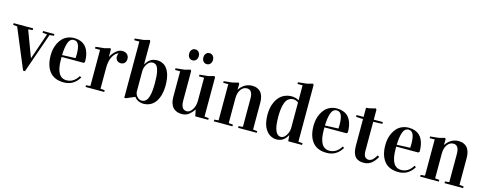

<svg xmlns="http://www.w3.org/2000/svg" viewBox="-35 -1456 5517 2188"><g transform="rotate(15 2723.5 -362.0)"><path d="M395 -464.8 341.3 -470.2V-490.2H475.1V-470.2L424.3 -464.8L260.7 4.9H238.3L42.5 -464.8L-5.9 -470.2V-490.2H225.1V-470.2L172.4 -464.8L287.6 -157.2H289.6Z M894.5 -272 881.3 -259.8H621.6V-230Q621.6 -17.1 742.7 -17.1Q828.6 -17.1 879.9 -103L898.9 -91.3Q835.9 14.6 719.7 14.6Q607.4 14.6 552 -54.7Q496.6 -124 496.6 -245.1Q496.6 -283.2 503.9 -319.6Q511.2 -356 527.8 -389.6Q544.4 -423.3 568.4 -448.7Q592.3 -474.1 627.7 -489.5Q663.1 -504.9 706.1 -504.9Q746.6 -504.9 778.8 -493.4Q811 -481.9 832.5 -461.4Q854 -440.9 868.2 -411.4Q882.3 -381.8 888.4 -347.4Q894.5 -313 894.5 -272ZM708 -482.9Q684.6 -482.9 667.7 -467.5Q650.9 -452.1 641.6 -423.3Q632.3 -394.5 627.7 -360.6Q623 -326.7 621.6 -281.7L779.3 -288.1Q780.8 -313 780.8 -335.9Q780.8 -406.7 763.9 -444.8Q747.1 -482.9 708 -482.9Z M1239.3 -463.9V-466.8Q1203.6 -459 1173.8 -408Q1144 -356.9 1144 -268.1V-24.9L1194.3 -20V0H974.1V-20L1024.4 -24.9V-451.2H964.4V-471.2L1066.4 -481.9L1135.3 -500L1142.1 -485.8V-401.9H1144Q1163.6 -441.4 1199 -473.1Q1234.4 -504.9 1273.4 -504.9Q1311 -504.9 1332 -484.6Q1353 -464.4 1353 -430.7Q1353 -402.8 1336.2 -383.8Q1319.3 -364.7 1291.5 -364.7Q1262.7 -364.7 1245.6 -382.6Q1228.5 -400.4 1228.5 -425.8Q1228.5 -451.2 1239.3 -463.9Z M1551.8 -692.9V-422.4H1553.7Q1581.5 -469.2 1613 -487.1Q1644.5 -504.9 1689 -504.9Q1702.1 -504.9 1715.3 -502.4Q1728.5 -500 1745.1 -492.9Q1761.7 -485.8 1776.1 -474.6Q1790.5 -463.4 1804.7 -443.4Q1818.8 -423.3 1828.9 -397.5Q1838.9 -371.6 1845 -333.3Q1851.1 -294.9 1851.1 -249Q1851.1 -194.3 1839.4 -147.7Q1827.6 -101.1 1804.4 -64.2Q1781.2 -27.3 1743.4 -6.3Q1705.6 14.6 1656.7 14.6Q1629.4 14.6 1600.6 2.2Q1571.8 -10.3 1551.8 -38.1L1452.1 4.9H1432.1V-658.2H1372.1V-678.2L1474.1 -689L1543 -707ZM1641.1 -465.8Q1605.5 -465.8 1578.6 -426.5Q1551.8 -387.2 1551.8 -339.4V-105Q1551.8 -70.3 1575.7 -42.5Q1599.6 -14.6 1630.9 -14.6Q1649.9 -14.6 1665 -23.4Q1680.2 -32.2 1690.2 -45.7Q1700.2 -59.1 1707 -80.6Q1713.9 -102.1 1717.5 -120.8Q1721.2 -139.6 1723.1 -166.7Q1725.1 -193.8 1725.6 -211.4Q1726.1 -229 1726.1 -253.9Q1726.1 -335.4 1715.1 -383.5Q1704.1 -431.6 1686.5 -448.7Q1668.9 -465.8 1641.1 -465.8Z M2268.1 0 2253.4 -75.2H2251.5Q2238.8 -56.6 2227.5 -43.7Q2216.3 -30.8 2199.2 -15.9Q2182.1 -1 2159.9 6.8Q2137.7 14.6 2112.3 14.6Q2094.7 14.6 2078.1 11.7Q2061.5 8.8 2040.8 -1.2Q2020 -11.2 2005.1 -28.1Q1990.2 -44.9 1979.7 -75.4Q1969.2 -106 1969.2 -147V-451.2H1909.2V-471.2L2011.2 -481.9L2080.1 -500L2089.4 -485.8V-133.3Q2089.4 -104.5 2095.5 -84Q2101.6 -63.5 2109.1 -53.5Q2116.7 -43.5 2128.2 -37.8Q2139.6 -32.2 2146 -31.5Q2152.3 -30.8 2160.2 -30.8Q2194.3 -30.8 2222.9 -74Q2251.5 -117.2 2251.5 -180.2V-451.2H2191.4V-471.2L2293.5 -481.9L2362.3 -500L2371.1 -485.8V-24.9L2421.4 -20V0ZM2183.6 -673.3Q2183.6 -701.2 2199.2 -719.5Q2214.8 -737.8 2240.2 -737.8Q2265.6 -737.8 2281.5 -719.5Q2297.4 -701.2 2297.4 -673.3Q2297.4 -645 2281.7 -626.7Q2266.1 -608.4 2240.2 -608.4Q2214.4 -608.4 2199 -626.5Q2183.6 -644.5 2183.6 -673.3ZM2016.1 -673.3Q2016.1 -701.2 2031.7 -719.5Q2047.4 -737.8 2072.8 -737.8Q2098.1 -737.8 2114 -719.5Q2129.9 -701.2 2129.9 -673.3Q2129.9 -645 2114.3 -626.7Q2098.6 -608.4 2072.8 -608.4Q2046.9 -608.4 2031.5 -626.5Q2016.1 -644.5 2016.1 -673.3Z M2656.7 -485.8 2654.8 -419.9H2656.7Q2714.8 -504.9 2807.1 -504.9Q2824.7 -504.9 2840.8 -502Q2856.9 -499 2876.5 -488.8Q2896 -478.5 2910.2 -461.9Q2924.3 -445.3 2934.1 -414.6Q2943.8 -383.8 2943.8 -342.8V-24.9L2993.7 -20V0H2773.9V-20L2823.7 -24.9V-356.9Q2823.7 -460.9 2756.8 -460.9Q2712.9 -460.9 2684.8 -420.9Q2656.7 -380.9 2656.7 -315.9V-24.9L2707 -20V0H2486.8V-20L2537.1 -24.9V-452.1L2478 -451.2L2477.1 -471.2L2579.1 -481.9L2647.9 -500Z M3358.9 -69.3H3357.9Q3329.6 -21 3298.8 -3.2Q3268.1 14.6 3225.1 14.6Q3213.9 14.6 3201.2 12.2Q3188.5 9.8 3171.9 2.7Q3155.3 -4.4 3139.9 -15.4Q3124.5 -26.4 3109.4 -45.9Q3094.2 -65.4 3083 -90.3Q3071.8 -115.2 3064.9 -152.1Q3058.1 -189 3058.1 -232.9Q3058.1 -275.4 3065.9 -314.5Q3073.7 -353.5 3090.8 -388.4Q3107.9 -423.3 3132.8 -449Q3157.7 -474.6 3194.1 -489.7Q3230.5 -504.9 3274.4 -504.9Q3293 -504.9 3318.1 -498.8Q3343.3 -492.7 3358.4 -480V-658.2H3298.3V-678.2L3400.4 -689L3469.2 -707L3478.5 -692.9V-24.9L3528.3 -20V0H3365.2ZM3358.4 -156.7V-456.1Q3330.6 -477.1 3296.4 -477.1Q3273.9 -477.1 3256.1 -467.8Q3238.3 -458.5 3226.6 -444.3Q3214.8 -430.2 3206.5 -408.4Q3198.2 -386.7 3193.8 -366.7Q3189.5 -346.7 3186.8 -320.8Q3184.1 -294.9 3183.6 -277.3Q3183.1 -259.8 3183.1 -237.8Q3183.1 -26.4 3270.5 -26.4Q3305.2 -26.4 3331.8 -67.9Q3358.4 -109.4 3358.4 -156.7Z M3995.6 -272 3982.4 -259.8H3722.7V-230Q3722.7 -17.1 3843.8 -17.1Q3929.7 -17.1 3981 -103L4000 -91.3Q3937 14.6 3820.8 14.6Q3708.5 14.6 3653.1 -54.7Q3597.7 -124 3597.7 -245.1Q3597.7 -283.2 3605 -319.6Q3612.3 -356 3628.9 -389.6Q3645.5 -423.3 3669.4 -448.7Q3693.4 -474.1 3728.8 -489.5Q3764.2 -504.9 3807.1 -504.9Q3847.7 -504.9 3879.9 -493.4Q3912.1 -481.9 3933.6 -461.4Q3955.1 -440.9 3969.2 -411.4Q3983.4 -381.8 3989.5 -347.4Q3995.6 -313 3995.6 -272ZM3809.1 -482.9Q3785.6 -482.9 3768.8 -467.5Q3752 -452.1 3742.7 -423.3Q3733.4 -394.5 3728.8 -360.6Q3724.1 -326.7 3722.7 -281.7L3880.4 -288.1Q3881.8 -313 3881.8 -335.9Q3881.8 -406.7 3865 -444.8Q3848.1 -482.9 3809.1 -482.9Z M4123 -598.1 4165 -602.5 4233.9 -620.6 4243.2 -606.4V-490.2H4350.1V-469.2L4243.2 -464.8V-121.1Q4243.2 -91.3 4250.2 -71.5Q4257.3 -51.8 4268.8 -44.4Q4280.3 -37.1 4287.4 -35.2Q4294.4 -33.2 4302.2 -33.2Q4317.4 -33.2 4331.3 -39.8Q4345.2 -46.4 4356.7 -59.1Q4368.2 -71.8 4375.5 -82.3Q4382.8 -92.8 4392.1 -107.9L4413.1 -95.2Q4387.2 -52.2 4368.2 -32.7Q4321.8 14.6 4261.2 14.6Q4238.3 14.6 4220.5 11.5Q4202.6 8.3 4183.6 -2Q4164.6 -12.2 4151.9 -29.5Q4139.2 -46.9 4131.1 -77.4Q4123 -107.9 4123 -148.9V-464.8L4040 -469.2V-490.2H4123Z M4842.8 -272 4829.6 -259.8H4569.8V-230Q4569.8 -17.1 4690.9 -17.1Q4776.9 -17.1 4828.1 -103L4847.2 -91.3Q4784.2 14.6 4668 14.6Q4555.7 14.6 4500.2 -54.7Q4444.8 -124 4444.8 -245.1Q4444.8 -283.2 4452.1 -319.6Q4459.5 -356 4476.1 -389.6Q4492.7 -423.3 4516.6 -448.7Q4540.5 -474.1 4575.9 -489.5Q4611.3 -504.9 4654.3 -504.9Q4694.8 -504.9 4727.1 -493.4Q4759.3 -481.9 4780.8 -461.4Q4802.2 -440.9 4816.4 -411.4Q4830.6 -381.8 4836.7 -347.4Q4842.8 -313 4842.8 -272ZM4656.2 -482.9Q4632.8 -482.9 4616 -467.5Q4599.1 -452.1 4589.8 -423.3Q4580.6 -394.5 4575.9 -360.6Q4571.3 -326.7 4569.8 -281.7L4727.5 -288.1Q4729 -313 4729 -335.9Q4729 -406.7 4712.2 -444.8Q4695.3 -482.9 4656.2 -482.9Z M5091.8 -485.8 5089.8 -419.9H5091.8Q5149.9 -504.9 5242.2 -504.9Q5259.8 -504.9 5275.9 -502Q5292 -499 5311.5 -488.8Q5331.1 -478.5 5345.2 -461.9Q5359.4 -445.3 5369.1 -414.6Q5378.9 -383.8 5378.9 -342.8V-24.9L5428.7 -20V0H5209V-20L5258.8 -24.9V-356.9Q5258.8 -460.9 5191.9 -460.9Q5147.9 -460.9 5119.9 -420.9Q5091.8 -380.9 5091.8 -315.9V-24.9L5142.1 -20V0H4921.9V-20L4972.2 -24.9V-452.1L4913.1 -451.2L4912.1 -471.2L5014.2 -481.9L5083 -500Z"/></g></svg>

Font: VidalokaRegular
Style: Regular
Weight: 400
Designer: Cyreal (www.cyreal.org)
Foundry: Cyreal (www.cyreal.org)
Version: Version 1.000